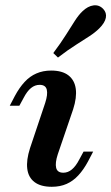

<svg xmlns="http://www.w3.org/2000/svg" viewBox="-20 -695 421 726"><path d="M198.4 -111.3Q187.9 -79 192.3 -60.5Q196.8 -41.9 219.4 -41.9Q237.1 -41.9 252 -54.4Q266.9 -66.9 279.8 -91.9L296 -121.8H332.3L312.9 -84.7Q296 -53.2 276.2 -31.9Q256.5 -10.5 231.9 0.4Q207.3 11.3 175.8 11.3Q133.9 11.3 110.5 -6.5Q87.1 -24.2 83.1 -56.9Q79 -89.5 93.5 -134.7L150.8 -305.6Q161.3 -337.9 156.9 -356Q152.4 -374.2 129.8 -374.2Q112.1 -374.2 97.2 -362.1Q82.3 -350 69.4 -325L53.2 -295.2H16.9L36.3 -332.3Q53.2 -363.7 73 -385.1Q92.7 -406.5 117.7 -417.3Q142.7 -428.2 173.4 -428.2Q215.3 -428.2 238.7 -410.1Q262.1 -391.9 266.5 -359.3Q271 -326.6 256.5 -281.5ZM199.2 -477.4 181.5 -494.4Q210.5 -533.1 229.4 -563.3Q248.4 -593.5 262.9 -616.1Q277.4 -638.7 291.9 -652.4Q312.1 -671.8 333.5 -674.6Q354.8 -677.4 370.2 -661.3Q383.9 -646.8 380.2 -627.8Q376.6 -608.9 355.6 -587.9Q340.3 -572.6 318.1 -558.1Q296 -543.5 266.5 -525Q237.1 -506.5 199.2 -477.4Z"/></svg>

Font: Playfair 9pt
Style: Bold Italic
Weight: 700
Italic angle: -15.6°
Designer: Claus Eggers Sørensen
Foundry: Claus Eggers Sørensen
Version: Version 2.203